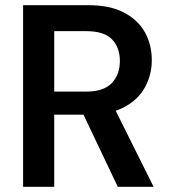

<svg xmlns="http://www.w3.org/2000/svg" viewBox="-20 -720 657 740"><path d="M69 0V-700H320Q404 -700 458 -671.5Q512 -643 538.5 -595.5Q565 -548 565 -488Q565 -432 539 -384Q513 -336 458.5 -307Q404 -278 318 -278H189V0ZM434 0 287 -309H418L572 0ZM189 -367H313Q379 -367 410.5 -399.5Q442 -432 442 -485Q442 -537 411.5 -568.5Q381 -600 312 -600H189Z"/></svg>

Font: DM Sans 24pt SemiBold
Style: Regular
Weight: 600
Designer: Colophon Foundry, Jonny Pinhorn
Foundry: Colophon Foundry
Version: Version 4.004;gftools[0.9.30]